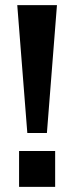

<svg xmlns="http://www.w3.org/2000/svg" viewBox="-20 -725 288 745"><path d="M86 -209 47 -705H201L162 -209ZM54 0V-139H194V0Z"/></svg>

Font: Nunito Sans 12pt ExtraLight
Style: Bold
Weight: 700
Version: Version 3.101;gftools[0.9.27]